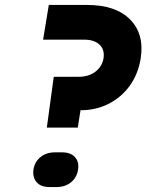

<svg xmlns="http://www.w3.org/2000/svg" viewBox="-20 -750 640 775"><path d="M169 -235 197 -440H297Q338 -440 365 -460.5Q392 -481 398 -515Q403 -550 381.5 -570Q360 -590 319 -590H154L177 -730H332Q447 -730 505 -671.5Q563 -613 548 -515Q538 -452 504.5 -405Q471 -358 419.5 -331.5Q368 -305 305 -305L294 -235ZM179 5Q145 5 128 -14.5Q111 -34 115 -65Q120 -97 143.5 -116Q167 -135 201 -135H231Q265 -135 282.5 -116Q300 -97 295 -65Q290 -33 266.5 -14Q243 5 208 5Z"/></svg>

Font: JetBrains Mono ExtraBold
Style: Italic
Weight: 800
Italic angle: -9°
Monospace: yes
Designer: Philipp Nurullin, Konstantin Bulenkov
Foundry: JetBrains
Version: Version 2.305; ttfautohint (v1.8.4.7-5d5b)